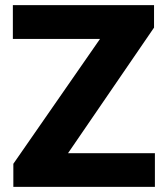

<svg xmlns="http://www.w3.org/2000/svg" viewBox="-20 -731 650 751"><path d="M246.1 -131.8H585.9V0H32.2V-90.3L371.1 -578.6H30.3V-710.9H582.5V-623Z"/></svg>

Font: Roboto Black
Style: Regular
Weight: 900
Designer: Google
Version: Version 2.134; 2016